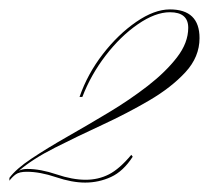

<svg xmlns="http://www.w3.org/2000/svg" viewBox="-49 -384 444 408"><path d="M375 -303Q375 -263 345 -230.5Q315 -198 268 -170.5Q221 -143 168 -118.5Q115 -94 67.5 -70Q20 -46 -9 -21Q-2 -25 9 -25Q37 -25 71 -13.5Q105 -2 133 -2Q160 -2 182.5 -13.5Q205 -25 230 -55L233 -51Q213 -20 187 -8Q161 4 132 4Q104 4 70 -7.5Q36 -19 8 -19Q-8 -19 -15.5 -13.5Q-23 -8 -29 0V-6Q-15 -25 18 -47Q51 -69 94 -93.5Q137 -118 182 -145Q227 -172 265 -201.5Q303 -231 327 -262Q351 -293 351 -325Q351 -358 312 -358Q281 -358 244 -332.5Q207 -307 175.5 -266Q144 -225 126 -178H120Q137 -227 169.5 -269Q202 -311 240.5 -337.5Q279 -364 312 -364Q375 -364 375 -303Z"/></svg>

Font: Ballet 72pt
Style: Regular
Weight: 400
Designer: Maximiliano R. Sproviero
Foundry: Omnibus-Type
Version: Version 1.100; ttfautohint (v1.8.3)